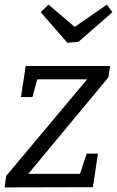

<svg xmlns="http://www.w3.org/2000/svg" viewBox="-20 -815 510 835"><path d="M459 -528 451 -478 103 -59H328L357 -147H406L384 -1L0 0L7 -50L359 -470H142L121 -393H71L92 -528ZM305 -698 445 -795 469 -762 321 -633 273 -629 157 -762 191 -795Z"/></svg>

Font: Bitter Pro
Style: Italic
Weight: 400
Italic angle: -9°
Designer: Sol Matas, and Bitter project Authors
Foundry: Sol Matas
Version: Version 1.010